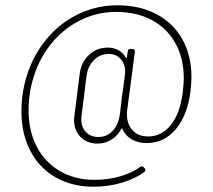

<svg xmlns="http://www.w3.org/2000/svg" viewBox="-20 -613 804 726"><path d="M704 -320Q704 -304 700 -266Q688 -175 644 -123.5Q600 -72 535 -72Q502 -72 478 -86Q454 -100 443 -125Q441 -130 438 -125Q425 -99 400.5 -84.5Q376 -70 349 -70Q309 -70 284.5 -95Q260 -120 260 -160L261 -173L281 -331Q286 -376 315.5 -404.5Q345 -433 388 -433Q410 -433 427.5 -423.5Q445 -414 455 -396Q456 -394 458 -394.5Q460 -395 460 -397L463 -419Q464 -428 473 -428H480Q485 -428 488 -424.5Q491 -421 490 -417L461 -197Q460 -191 460 -181Q460 -143 481.5 -120Q503 -97 540 -97Q591 -97 626 -140.5Q661 -184 671 -264Q675 -300 675 -316Q675 -393 643 -450Q611 -507 553.5 -537.5Q496 -568 419 -568Q338 -568 267 -527.5Q196 -487 149.5 -414Q103 -341 91 -247Q88 -222 88 -197Q88 -117 119.5 -57.5Q151 2 207.5 34.5Q264 67 337 67Q391 67 437 53Q483 39 510 18Q513 16 517 16Q521 16 524 20L527 23Q530 26 530 30Q530 34 526 37Q495 61 443.5 77Q392 93 333 93Q253 93 191 58Q129 23 95 -42Q61 -107 61 -192Q61 -218 64 -246Q77 -348 128 -427Q179 -506 256.5 -549.5Q334 -593 424 -593Q508 -593 571.5 -559.5Q635 -526 669.5 -464.5Q704 -403 704 -320ZM432 -174 435 -191V-195L442 -255L445 -273L453 -336Q455 -368 437.5 -388.5Q420 -409 391 -409Q359 -409 336 -386.5Q313 -364 308 -329Q304 -307 298 -251L288 -174Q284 -139 302 -117Q320 -95 352 -95Q383 -95 404.5 -116.5Q426 -138 432 -174Z"/></svg>

Font: Barlow Condensed Thin
Style: Regular
Weight: 250
Width: 3
Designer: Jeremy Tribby
Foundry: Tribby Type
Version: Version 1.408